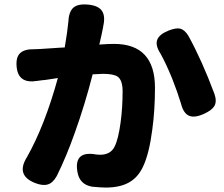

<svg xmlns="http://www.w3.org/2000/svg" viewBox="-20 -812 1010 866"><path d="M456 34Q437 34 395 30Q338 20 329 -38Q313 -134 415 -115Q421 -114 431 -114Q479 -114 497 -151Q514 -185 524 -260Q533 -327 533 -400Q533 -450 511 -466Q493 -479 443 -479Q433 -479 405 -477Q400 -477 398 -477Q363 -340 317 -212Q280 -107 236 -18Q218 14 195 20Q172 27 137 13Q50 -22 102 -104Q182 -246 241 -460Q221 -457 188 -452Q183 -451 180 -451Q177 -451 169 -450Q155 -448 147 -447Q62 -433 55 -511Q51 -554 71 -572.5Q91 -591 135 -590Q139 -590 147.5 -590.5Q156 -591 161 -591Q185 -592 252 -597Q265 -598 272 -598Q284 -669 288 -711Q290 -759 311 -777.5Q332 -796 380 -791Q426 -786 441 -761Q456 -737 445 -691Q445 -690 445 -689Q438 -653 428 -611Q467 -614 494 -614Q679 -614 679 -416Q679 -316 667 -228Q653 -119 625 -60Q601 -9 558 13Q518 34 456 34ZM796 -346Q780 -398 756 -459Q728 -527 704 -570Q680 -607 689 -632Q698 -657 740 -674Q773 -687 792 -683Q813 -678 830 -650Q891 -539 947 -389Q959 -355 947 -334Q936 -315 901 -299Q858 -279 832.5 -290Q807 -301 796 -346Z"/></svg>

Font: GenSenRounded TW H
Style: Regular
Weight: 900
Version: Version 1.501;PS 1;hotconv 16.6.51;makeotf.lib2.5.65220